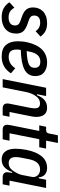

<svg xmlns="http://www.w3.org/2000/svg" viewBox="773 -1474 713 2299"><g transform="rotate(90 1129.5 -324.5)"><path d="M186 12Q123 12 79.5 -12Q36 -36 7 -81L72 -140Q96 -101 122.5 -86Q149 -71 189 -71Q234 -71 259.5 -90.5Q285 -110 285 -149Q285 -172 273 -187Q261 -202 229 -213L186 -228Q122 -250 95.5 -281Q69 -312 69 -364Q69 -399 81 -429.5Q93 -460 116.5 -483Q140 -506 175.5 -519Q211 -532 259 -532Q313 -532 350.5 -513Q388 -494 418 -453L353 -394Q318 -449 251 -449Q209 -449 187.5 -430.5Q166 -412 166 -377Q166 -353 178.5 -338.5Q191 -324 220 -314L263 -299Q327 -277 354.5 -246.5Q382 -216 382 -162Q382 -81 329 -34.5Q276 12 186 12Z M656 12Q562 12 518 -39.5Q474 -91 474 -180Q474 -205 477 -236Q480 -267 486 -293Q512 -410 573 -471Q634 -532 730 -532Q800 -532 845.5 -496.5Q891 -461 891 -391Q891 -303 814.5 -262Q738 -221 578 -217Q575 -203 574 -190Q573 -177 573 -168Q573 -118 594.5 -95Q616 -72 661 -72Q747 -72 797 -151L858 -99Q788 12 656 12ZM719 -451Q671 -451 642 -420.5Q613 -390 600 -329L591 -287Q651 -290 690 -296.5Q729 -303 751.5 -314.5Q774 -326 783 -343Q792 -360 792 -383Q792 -451 719 -451Z M927 0 1031 -520H1130L1108 -411H1120Q1164 -532 1269 -532Q1325 -532 1352.5 -498Q1380 -464 1380 -400Q1380 -383 1376.5 -362Q1373 -341 1369 -322L1321 -82H1378L1362 0H1280Q1219 0 1219 -55Q1219 -71 1223 -88L1269 -318Q1272 -335 1274.5 -352Q1277 -369 1277 -383Q1277 -418 1262 -432.5Q1247 -447 1219 -447Q1192 -447 1172 -436Q1152 -425 1135 -403Q1117 -379 1103.5 -349Q1090 -319 1084 -290L1026 0Z M1536 0Q1504 0 1489 -13.5Q1474 -27 1474 -57Q1474 -71 1478 -88L1548 -438H1481L1498 -520H1532Q1557 -520 1566.5 -529Q1576 -538 1581 -566L1600 -661H1692L1664 -520H1759L1743 -438H1647L1576 -82H1665L1648 0Z M2105 0Q2042 0 2042 -56Q2042 -69 2046 -88L2051 -114H2040Q2016 -51 1981 -19.5Q1946 12 1890 12Q1827 12 1794 -31Q1761 -74 1761 -156Q1761 -185 1764.5 -218Q1768 -251 1774 -281Q1797 -401 1851 -466.5Q1905 -532 1991 -532Q2039 -532 2069.5 -506Q2100 -480 2103 -432H2115L2132 -520H2231L2143 -82H2203L2187 0ZM1935 -72Q1988 -72 2024 -123Q2041 -148 2055.5 -176.5Q2070 -205 2075 -231L2098 -349Q2102 -368 2097.5 -385.5Q2093 -403 2081.5 -417Q2070 -431 2052 -439.5Q2034 -448 2011 -448Q1960 -448 1930 -415Q1900 -382 1887 -317L1868 -221Q1864 -204 1862.5 -185.5Q1861 -167 1861 -156Q1861 -72 1935 -72Z"/></g></svg>

Font: IBM Plex Sans Condensed Medium
Style: Italic
Weight: 500
Width: 3
Italic angle: -11°
Designer: Mike Abbink, Paul van der Laan, Pieter van Rosmalen
Foundry: Bold Monday
Version: Version 1.3